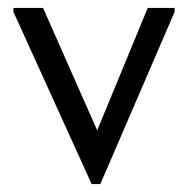

<svg xmlns="http://www.w3.org/2000/svg" viewBox="-20 -460 476 486"><path d="M14 -430V-440H89L226 -130L354 -440H422V-430L234 6H212Z"/></svg>

Font: Tilda Sans
Style: Regular
Weight: 400
Designer: ParaType Ltd
Foundry: ParaType Ltd
Version: Version 1.009